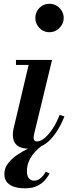

<svg xmlns="http://www.w3.org/2000/svg" viewBox="-20 -777 394 1016"><path d="M134.5 10Q91 10 69.5 -8.5Q48 -27 48 -65Q48 -72 49 -80Q50 -88 51 -93L131.5 -433.5H64.5V-460H255.5L160 -65.5Q159 -61 158.5 -56Q158 -51 158 -47Q158 -39 162 -33.8Q166 -28.5 175 -28.5Q195.5 -28.5 217.5 -47.5Q239.5 -66.5 260 -98.2Q280.5 -130 295.5 -169L321 -161Q289.5 -82 244.2 -36Q199 10 134.5 10ZM241.5 -606.5Q220.5 -606.5 203.5 -617Q186.5 -627.5 176.8 -644.8Q167 -662 167 -682Q167 -702.5 176.8 -719.5Q186.5 -736.5 203.5 -746.8Q220.5 -757 241.5 -757Q262.5 -757 279.5 -746.8Q296.5 -736.5 306.8 -719.5Q317 -702.5 317 -682Q317 -662 306.8 -644.8Q296.5 -627.5 279.5 -617Q262.5 -606.5 241.5 -606.5ZM112.5 219.5Q84 219.5 59 212.8Q34 206 18.5 189.2Q3 172.5 3 144Q3 114 21.8 88.8Q40.5 63.5 70 43.2Q99.5 23 132.5 8Q165.5 -7 194.5 -16L200.5 -5Q183.5 7 165.2 26.8Q147 46.5 134.8 72.2Q122.5 98 122.5 129Q122.5 154 133 166.5Q143.5 179 159.5 179Q174.5 179 186.2 171.8Q198 164.5 207.2 153.5Q216.5 142.5 222 131.5L242.5 141Q235.5 155 220.2 173.5Q205 192 179 205.8Q153 219.5 112.5 219.5Z"/></svg>

Font: Bodoni Moda 9pt SemiBold
Style: Italic
Weight: 600
Italic angle: -13°
Designer: Owen Earl
Foundry: indestructible type
Version: Version 2.004